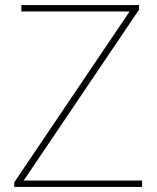

<svg xmlns="http://www.w3.org/2000/svg" viewBox="-20 -734 618 754"><path d="M538 0H36V-18L489 -689H64V-714H526V-696L73 -25H538Z"/></svg>

Font: Noto Sans Gujarati Thin
Style: Regular
Weight: 100
Designer: Jelle Bosma - Monotype Design Team, Universal Thirst
Foundry: Monotype Imaging Inc.
Version: Version 2.106; ttfautohint (v1.8.4.7-5d5b)